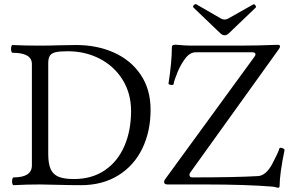

<svg xmlns="http://www.w3.org/2000/svg" viewBox="-20 -881 1379 917"><path d="M37.6 -14.6Q37.6 -22 39.6 -27.8Q41.5 -33.7 44.4 -33.7Q132.3 -33.7 132.3 -90.8V-575.2Q132.3 -628.9 40 -628.9Q36.6 -628.9 34.7 -634.3Q32.7 -639.6 32.7 -647Q32.7 -654.8 34.7 -660.4Q36.6 -666 40 -666Q92.8 -663.1 171.4 -663.1Q200.2 -663.1 221.4 -663.6Q242.7 -664.1 257.3 -664.6Q300.8 -666 343.3 -666Q443.4 -666 524.2 -629.9Q605 -593.8 652.1 -523.9Q699.2 -454.1 699.2 -356.9Q699.2 -252.9 659.4 -171.1Q619.6 -89.4 544.2 -43Q468.8 3.4 366.7 3.4Q334.5 3.4 310.1 2.9Q285.6 2.4 269 2Q203.6 0 171.4 0Q104 0 44.4 3.4Q41.5 3.4 39.6 -2Q37.6 -7.3 37.6 -14.6ZM606 -351.1Q606 -434.1 566.2 -499Q526.4 -564 457.3 -600.1Q388.2 -636.2 303.2 -636.2Q265.1 -636.2 245.6 -631.6Q226.1 -627 218.3 -615Q210.4 -603 210.4 -579.6V-145.5Q210.4 -99.1 221.9 -73.5Q233.4 -47.9 259.5 -36.9Q285.6 -25.9 333 -25.9Q418.5 -25.9 480 -67.4Q541.5 -108.9 573.7 -182.6Q606 -256.3 606 -351.1ZM1281.2 10.3Q1153.3 0 959 0H780.8Q763.7 0 763.7 -11.7Q763.7 -18.6 768.6 -24.9L1195.8 -610.8Q1200.2 -616.7 1200.2 -621.1Q1200.2 -631.3 1185.1 -631.3H914.6Q887.2 -631.3 864.7 -601.6Q843.3 -572.8 830.1 -541.5Q820.8 -518.1 816.2 -505.4Q811.5 -492.7 808.6 -478Q808.1 -475.1 801.3 -475.1Q795.4 -475.1 789.8 -477.1Q784.2 -479 784.7 -481.4Q800.8 -585.4 800.8 -654.8Q800.8 -662.1 805.2 -664.8Q809.6 -667.5 818.8 -667.5Q866.7 -663.1 890.6 -663.1H1125.5Q1211.4 -663.1 1305.2 -667Q1317.4 -667 1317.4 -660.2Q1317.4 -653.8 1310.5 -644.5L889.2 -57.6Q884.8 -51.8 884.8 -45.9Q884.8 -33.7 899.4 -33.7Q1103 -33.7 1211.9 -40Q1250.5 -42 1280.8 -99.1Q1307.1 -148.4 1314.5 -171.9Q1314.9 -175.3 1320.8 -175.3Q1327.1 -175.3 1333.3 -171.6Q1339.4 -168 1338.9 -164.1Q1315.4 -49.3 1315.4 8.3Q1315.4 14.6 1308.1 16.1Q1291.5 11.2 1281.2 10.3ZM1031.2 -723.1 904.3 -844.7Q901.9 -847.2 901.9 -849.6Q901.9 -852.5 906.2 -856.9Q910.6 -861.3 914.1 -861.3Q916.5 -861.3 918.5 -859.9L1036.1 -792Q1044.4 -787.6 1052.7 -787.6Q1061 -787.6 1069.3 -792L1189.5 -859.9Q1191.4 -860.8 1192.4 -860.8Q1195.3 -860.8 1199.2 -856Q1202.6 -852.5 1202.6 -848.6Q1202.6 -846.2 1201.2 -844.7L1074.2 -723.1Q1063.5 -712.4 1052.7 -712.4Q1042 -712.4 1031.2 -723.1Z"/></svg>

Font: JuniusX
Style: Regular
Weight: 400
Designer: Peter S. Baker
Foundry: Briery Creek Software
Version: Version 1.004